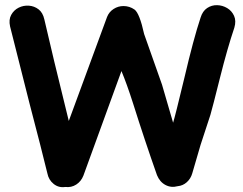

<svg xmlns="http://www.w3.org/2000/svg" viewBox="-20 -741 964 762"><path d="M239 1Q263 4 282.5 -8.5Q302 -21 311 -44L462 -459Q483 -409 508 -331Q554 -185 603 -46Q614 -19 636.5 -7Q659 5 685 -2Q706 -4 721.5 -18Q737 -32 743 -53L776 -166L815 -285Q824 -316 853 -432Q882 -548 910 -631Q918 -658 909 -678Q900 -698 881.5 -709Q863 -720 841.5 -720.5Q820 -721 802 -709Q784 -697 776 -671Q748 -587 712 -433Q675 -279 667 -254L623 -405L552 -606Q534 -688 514 -703Q494 -717 470 -717Q449 -717 431 -705.5Q413 -694 405 -674Q327 -463 253 -261Q186 -532 156 -664Q150 -691 133 -704Q116 -717 94.5 -718.5Q73 -720 54 -710.5Q35 -701 24.5 -682Q14 -663 20 -636Q53 -505 97 -331Q146 -144 168 -53Q173 -27 193 -11Q213 5 239 1Z"/></svg>

Font: Balsamiq Sans
Style: Bold
Weight: 700
Designer: Michael Angeles
Foundry: Balsamiq SRL
Version: Version 1.020; ttfautohint (v1.8.4.7-5d5b);gftools[0.9.26]